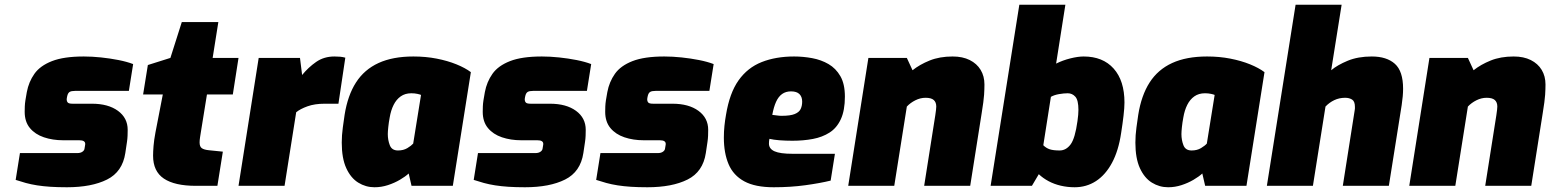

<svg xmlns="http://www.w3.org/2000/svg" viewBox="-20 -783 6532 809"><path d="M262 6Q223 6 192.5 4Q162 2 136.5 -2Q111 -6 89 -12Q67 -18 46 -25L64 -138H306Q319 -138 327 -143.5Q335 -149 336 -156L338 -168Q339 -173 339 -174.5Q339 -176 339 -177Q339 -192 314 -192H246Q202 -192 165 -204.5Q128 -217 106 -243.5Q84 -270 84 -312Q84 -323 84.5 -335Q85 -347 87 -360L93 -395Q101 -438 125 -472Q149 -506 199 -525.5Q249 -545 333 -545Q368 -545 406 -541Q444 -537 479.5 -530Q515 -523 541 -513L523 -400H296Q281 -400 274 -396Q267 -392 264 -381L263 -377Q262 -373 261.5 -369.5Q261 -366 261 -363Q261 -356 265.5 -351Q270 -346 286 -346H367Q436 -346 477 -316Q518 -286 518 -236Q518 -224 517.5 -211Q517 -198 515 -185L508 -138Q496 -59 431 -26.5Q366 6 262 6Z M805 0Q716 0 670.5 -30.5Q625 -61 625 -127Q625 -144 627 -168.5Q629 -193 635 -225L666 -385H583L603 -509L698 -539L746 -690H900L876 -539H985L961 -385H852L826 -224Q825 -218 823 -205Q821 -192 821 -183Q821 -165 830.5 -158.5Q840 -152 860 -150L919 -144L896 0Z M985 0 1070 -539H1244L1253 -467Q1279 -499 1312 -522Q1345 -545 1389 -545Q1403 -545 1413.5 -544Q1424 -543 1435 -540L1406 -346Q1392 -346 1377 -346Q1362 -346 1348 -346Q1306 -346 1275.5 -335Q1245 -324 1228 -310L1179 0Z M1558 6Q1521 6 1489.5 -13.5Q1458 -33 1439 -74.5Q1420 -116 1420 -182Q1420 -213 1424.5 -246Q1429 -279 1432 -299Q1445 -381 1480 -435.5Q1515 -490 1575 -517.5Q1635 -545 1722 -545Q1774 -545 1820 -536Q1866 -527 1903 -512Q1940 -497 1964 -479L1888 0H1714L1702 -52Q1688 -39 1665 -25.5Q1642 -12 1614.5 -3Q1587 6 1558 6ZM1657 -149Q1680 -149 1696.5 -159Q1713 -169 1721 -178L1754 -383Q1750 -385 1738.5 -387.5Q1727 -390 1713 -390Q1687 -390 1668.5 -377Q1650 -364 1638.5 -341Q1627 -318 1622 -288Q1618 -267 1616 -247.5Q1614 -228 1614 -218Q1614 -193 1622.5 -171Q1631 -149 1657 -149Z M2192 6Q2153 6 2122.5 4Q2092 2 2066.5 -2Q2041 -6 2019 -12Q1997 -18 1976 -25L1994 -138H2236Q2249 -138 2257 -143.5Q2265 -149 2266 -156L2268 -168Q2269 -173 2269 -174.5Q2269 -176 2269 -177Q2269 -192 2244 -192H2176Q2132 -192 2095 -204.5Q2058 -217 2036 -243.5Q2014 -270 2014 -312Q2014 -323 2014.5 -335Q2015 -347 2017 -360L2023 -395Q2031 -438 2055 -472Q2079 -506 2129 -525.5Q2179 -545 2263 -545Q2298 -545 2336 -541Q2374 -537 2409.5 -530Q2445 -523 2471 -513L2453 -400H2226Q2211 -400 2204 -396Q2197 -392 2194 -381L2193 -377Q2192 -373 2191.5 -369.5Q2191 -366 2191 -363Q2191 -356 2195.5 -351Q2200 -346 2216 -346H2297Q2366 -346 2407 -316Q2448 -286 2448 -236Q2448 -224 2447.5 -211Q2447 -198 2445 -185L2438 -138Q2426 -59 2361 -26.5Q2296 6 2192 6Z M2708 6Q2669 6 2638.5 4Q2608 2 2582.5 -2Q2557 -6 2535 -12Q2513 -18 2492 -25L2510 -138H2752Q2765 -138 2773 -143.5Q2781 -149 2782 -156L2784 -168Q2785 -173 2785 -174.5Q2785 -176 2785 -177Q2785 -192 2760 -192H2692Q2648 -192 2611 -204.5Q2574 -217 2552 -243.5Q2530 -270 2530 -312Q2530 -323 2530.5 -335Q2531 -347 2533 -360L2539 -395Q2547 -438 2571 -472Q2595 -506 2645 -525.5Q2695 -545 2779 -545Q2814 -545 2852 -541Q2890 -537 2925.5 -530Q2961 -523 2987 -513L2969 -400H2742Q2727 -400 2720 -396Q2713 -392 2710 -381L2709 -377Q2708 -373 2707.5 -369.5Q2707 -366 2707 -363Q2707 -356 2711.5 -351Q2716 -346 2732 -346H2813Q2882 -346 2923 -316Q2964 -286 2964 -236Q2964 -224 2963.5 -211Q2963 -198 2961 -185L2954 -138Q2942 -59 2877 -26.5Q2812 6 2708 6Z M3240 6Q3162 6 3116 -19Q3070 -44 3050 -91Q3030 -138 3030 -203Q3030 -229 3032.5 -253Q3035 -277 3039 -299Q3054 -391 3092 -444.5Q3130 -498 3189.5 -521.5Q3249 -545 3326 -545Q3364 -545 3402 -538Q3440 -531 3471 -513Q3502 -495 3521 -462Q3540 -429 3540 -376Q3540 -318 3523 -281Q3506 -244 3475.5 -224.5Q3445 -205 3405 -197.5Q3365 -190 3319 -190Q3289 -190 3264 -192Q3239 -194 3222 -198Q3221 -194 3220.5 -188.5Q3220 -183 3220 -178Q3220 -156 3243.5 -145.5Q3267 -135 3319 -135H3498L3480 -22Q3435 -11 3373 -2.5Q3311 6 3240 6ZM3273 -295Q3310 -295 3328.5 -302.5Q3347 -310 3353.5 -323.5Q3360 -337 3360 -355Q3360 -375 3348.5 -386.5Q3337 -398 3313 -398Q3291 -398 3275.5 -387Q3260 -376 3250 -354Q3240 -332 3234 -299Q3244 -298 3254 -296.5Q3264 -295 3273 -295Z M3554 0 3639 -539H3801L3825 -487Q3855 -511 3897 -528Q3939 -545 3994 -545Q4036 -545 4066 -530Q4096 -515 4112 -488.5Q4128 -462 4128 -427Q4128 -408 4126.5 -383.5Q4125 -359 4116 -304L4068 0H3874L3921 -298Q3923 -312 3924 -320.5Q3925 -329 3925 -334Q3925 -352 3914.5 -361.5Q3904 -371 3880 -371Q3858 -371 3837 -360.5Q3816 -350 3801 -334L3748 0Z M4508 6Q4478 6 4450 -0.5Q4422 -7 4398.5 -19.5Q4375 -32 4357 -49L4328 0H4154L4275 -763H4469L4430 -515Q4458 -529 4490 -537Q4522 -545 4546 -545Q4627 -545 4672.5 -494Q4718 -443 4718 -351Q4718 -329 4714 -295Q4710 -261 4704 -223Q4693 -148 4665.5 -97Q4638 -46 4598 -20Q4558 6 4508 6ZM4445 -149Q4472 -149 4491 -174.5Q4510 -200 4520 -273Q4522 -287 4523 -299Q4524 -311 4524 -320Q4524 -361 4511 -375.5Q4498 -390 4479 -390Q4463 -390 4442.5 -386.5Q4422 -383 4408 -375L4376 -171Q4388 -159 4403 -154Q4418 -149 4445 -149Z M4902 6Q4865 6 4833.5 -13.5Q4802 -33 4783 -74.5Q4764 -116 4764 -182Q4764 -213 4768.5 -246Q4773 -279 4776 -299Q4789 -381 4824 -435.5Q4859 -490 4919 -517.5Q4979 -545 5066 -545Q5118 -545 5164 -536Q5210 -527 5247 -512Q5284 -497 5308 -479L5232 0H5058L5046 -52Q5032 -39 5009 -25.5Q4986 -12 4958.5 -3Q4931 6 4902 6ZM5001 -149Q5024 -149 5040.5 -159Q5057 -169 5065 -178L5098 -383Q5094 -385 5082.5 -387.5Q5071 -390 5057 -390Q5031 -390 5012.5 -377Q4994 -364 4982.5 -341Q4971 -318 4966 -288Q4962 -267 4960 -247.5Q4958 -228 4958 -218Q4958 -193 4966.5 -171Q4975 -149 5001 -149Z M5318 0 5439 -763H5633L5589 -487Q5615 -509 5658.5 -527Q5702 -545 5760 -545Q5823 -545 5857.5 -514Q5892 -483 5892 -409Q5892 -379 5886 -340L5832 0H5638L5688 -318Q5689 -322 5689 -325.5Q5689 -329 5689 -333Q5689 -356 5677 -363.5Q5665 -371 5648 -371Q5623 -371 5602 -361Q5581 -351 5565 -334L5512 0Z M5918 0 6003 -539H6165L6189 -487Q6219 -511 6261 -528Q6303 -545 6358 -545Q6400 -545 6430 -530Q6460 -515 6476 -488.5Q6492 -462 6492 -427Q6492 -408 6490.5 -383.5Q6489 -359 6480 -304L6432 0H6238L6285 -298Q6287 -312 6288 -320.5Q6289 -329 6289 -334Q6289 -352 6278.5 -361.5Q6268 -371 6244 -371Q6222 -371 6201 -360.5Q6180 -350 6165 -334L6112 0Z"/></svg>

Font: Exo Thin Black
Style: Italic
Weight: 900
Italic angle: -9°
Version: Version 2.000